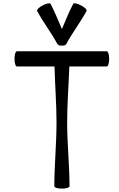

<svg xmlns="http://www.w3.org/2000/svg" viewBox="-20 -1104 707 1138"><path d="M374 -845C410 -912 457 -972 493 -1039C497 -1046 482 -1061 460 -1072C438 -1084 417 -1088 414 -1081C388 -1033 369 -982 347 -932C325 -982 305 -1033 280 -1081C276 -1088 255 -1084 233 -1072C211 -1061 197 -1046 200 -1039C236 -972 283 -912 319 -845C324 -836 335 -832 347 -834C358 -832 370 -836 374 -845ZM80 -710H303C306 -599 315 -488 315 -378C315 -252 302 -126 302 0C302 8 322 14 347 14C372 14 392 8 392 0C392 -126 378 -252 378 -378C378 -488 387 -599 391 -710H613C621 -710 627 -730 627 -755C627 -780 621 -800 613 -800H80C72 -800 66 -780 66 -755C66 -730 72 -710 80 -710Z"/></svg>

Font: Nupuram
Style: Regular
Weight: 400
Designer: Santhosh Thottingal (santhosh.thottingal@gmail.com)
Foundry: SMC
Version: Version 1.000